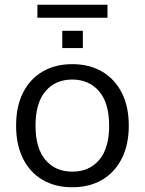

<svg xmlns="http://www.w3.org/2000/svg" viewBox="-20 -782 611 811"><path d="M285 9Q213 9 159.5 -22.5Q106 -54 77 -112.5Q48 -171 48 -251Q48 -332 77 -390Q106 -448 159.5 -479.5Q213 -511 285 -511Q358 -511 411.5 -479.5Q465 -448 494.5 -390Q524 -332 524 -251Q524 -171 494.5 -112.5Q465 -54 411.5 -22.5Q358 9 285 9ZM285 -57Q357 -57 399 -106.5Q441 -156 441 -251Q441 -347 398.5 -396.5Q356 -446 285 -446Q214 -446 172 -396.5Q130 -347 130 -251Q130 -156 172 -106.5Q214 -57 285 -57ZM138 -707V-762H434V-707ZM243 -579V-652H330V-579Z"/></svg>

Font: Mulish ExtraLight
Style: Regular
Weight: 400
Version: Version 3.603